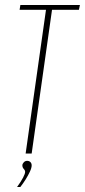

<svg xmlns="http://www.w3.org/2000/svg" viewBox="-20 -611 338 764"><path d="M82 0 163 -572H58L61 -591H298L294 -572H187L106 0ZM48 133Q64 111 72 95.5Q80 80 80 73Q80 68 77.5 65Q75 62 72 58Q69 54 69 47Q69 41 74.5 35Q80 29 88 29Q96 29 101 34Q106 39 106 47Q106 57 99 72Q92 87 82 103Q72 119 61 133Z"/></svg>

Font: Alumni Sans Thin Thin
Style: Italic
Weight: 250
Italic angle: -8°
Version: Version 1.016